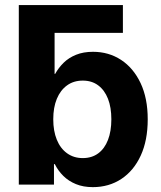

<svg xmlns="http://www.w3.org/2000/svg" viewBox="-20 -748 652 778"><path d="M129.9 -614.7 56.2 -727.5H478V-614.7ZM356 10.3Q317.4 10.3 287.6 -2Q257.8 -14.2 236.6 -35.2Q215.3 -56.2 202.1 -83H198.7V0H56.2V-727.5H201.2V-448.7H203.6Q217.3 -473.6 238 -493.9Q258.8 -514.2 288.3 -526.1Q317.9 -538.1 356.9 -538.1Q420.4 -538.1 470.5 -505.4Q520.5 -472.7 549.6 -411.4Q578.6 -350.1 578.6 -264.6Q578.6 -179.2 550.3 -117.7Q522 -56.2 471.7 -22.9Q421.4 10.3 356 10.3ZM315.4 -107.4Q352.1 -107.4 377.9 -126.5Q403.8 -145.5 417.5 -180.9Q431.2 -216.3 431.2 -264.6Q431.2 -313 417.5 -347.9Q403.8 -382.8 377.9 -402.1Q352.1 -421.4 315.4 -421.4Q278.3 -421.4 251.5 -401.9Q224.6 -382.3 210.2 -347.4Q195.8 -312.5 195.8 -264.6Q195.8 -217.3 210.2 -181.9Q224.6 -146.5 251.7 -127Q278.8 -107.4 315.4 -107.4Z"/></svg>

Font: Inter 24pt
Style: Bold
Weight: 700
Designer: Rasmus Andersson
Foundry: rsms
Version: Version 4.001;git-66647c0bb